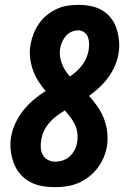

<svg xmlns="http://www.w3.org/2000/svg" viewBox="-20 -763 540 791"><path d="M206 8Q178 8 151 3Q124 -2 101 -15Q78 -28 61.5 -48Q45 -68 36 -93Q27 -118 24 -145.5Q21 -173 26 -201Q31 -229 44 -256.5Q57 -284 76 -308Q95 -332 118.5 -352Q142 -372 168 -388Q151 -408 137.5 -429.5Q124 -451 115.5 -475Q107 -499 104 -526Q101 -553 106 -580Q110 -603 118.5 -624.5Q127 -646 140.5 -665.5Q154 -685 173 -700.5Q192 -716 213.5 -726Q235 -736 258 -739.5Q281 -743 303 -743Q329 -743 354.5 -738Q380 -733 401.5 -720Q423 -707 438 -687.5Q453 -668 460.5 -644Q468 -620 470.5 -594Q473 -568 468 -541Q464 -516 453 -491Q442 -466 426 -444Q410 -422 389.5 -403Q369 -384 347 -368Q365 -348 381 -325Q397 -302 407.5 -276Q418 -250 421.5 -221Q425 -192 421 -162Q417 -138 407.5 -115Q398 -92 382.5 -71.5Q367 -51 346.5 -35Q326 -19 302.5 -9Q279 1 254.5 4.5Q230 8 206 8ZM268 -448Q282 -457 295 -469Q308 -481 318.5 -494.5Q329 -508 335.5 -523.5Q342 -539 345 -555Q347 -569 347 -583Q347 -597 342.5 -609.5Q338 -622 327 -630Q316 -638 302 -638Q288 -638 274.5 -632Q261 -626 251.5 -615Q242 -604 236 -590.5Q230 -577 228 -564Q225 -547 227.5 -530.5Q230 -514 235.5 -499.5Q241 -485 249.5 -472Q258 -459 268 -448ZM207 -97Q223 -97 239.5 -102.5Q256 -108 268.5 -120Q281 -132 288.5 -147.5Q296 -163 298 -179Q301 -198 298.5 -216.5Q296 -235 288 -251Q280 -267 269.5 -281Q259 -295 247 -308Q229 -297 213 -285Q197 -273 183.5 -257.5Q170 -242 161.5 -224Q153 -206 150 -187Q147 -171 148 -155Q149 -139 156 -125.5Q163 -112 177 -104.5Q191 -97 207 -97Z"/></svg>

Font: Iosevka Term Curly Extrabold
Style: Italic
Weight: 800
Italic angle: -9°
Designer: Belleve Invis
Foundry: Belleve Invis
Version: Version 32.3.0